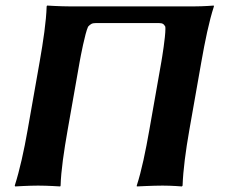

<svg xmlns="http://www.w3.org/2000/svg" viewBox="-20 -668 824 691"><path d="M678.9 -645H230.9C196.9 -645 149.4 -648 149.4 -648L147.9 -645C146.3 -591 135.8 -520 122.6 -445L79.4 -200C66.2 -125 51.2 -57 33.1 0L34.6 3C34.6 3 83.1 0 117.1 0C152.1 0 196.6 3 196.6 3L198.1 0C199.5 -53 210.2 -125 223.4 -200L266.6 -445C269.6 -462 285.8 -548 297 -572C305.6 -581 310.3 -585 325.3 -585H551.3C566.3 -585 569.6 -581 575 -572C575.2 -569.9 575.3 -567.3 575.3 -564.3C575.3 -533.4 563.3 -460.5 560.6 -445L517.4 -200C504.2 -125 489.5 -53 472.1 0L472.6 3C472.6 3 530.1 0 565.1 0C599.1 0 634.6 3 634.6 3L637.1 0C639.2 -57 648.2 -125 661.4 -200L704.6 -445C717.8 -520 732.3 -591 749.9 -645L749.4 -648C749.4 -648 712.9 -645 678.9 -645Z"/></svg>

Font: Linux Biolinum O 
Style: Bold Italic
Weight: 700
Designer: Philipp H. Poll
Foundry: Philipp H. Poll
Version: Version 1.3.2